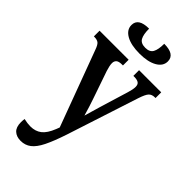

<svg xmlns="http://www.w3.org/2000/svg" viewBox="-305 -812 1121 1121"><g transform="rotate(45 255.5 -252.0)"><path d="M260 -606Q190 -606 149.5 -629Q109 -652 109 -691Q109 -749 197 -749Q197 -701 210 -677.5Q223 -654 260 -654Q296 -654 309 -677.5Q322 -701 322 -749Q410 -749 410 -691Q410 -652 369.5 -629Q329 -606 260 -606ZM130 245Q95 245 74.5 226Q54 207 54 167Q54 153 56 138Q86 145 111 145Q151 145 179 123.5Q207 102 228 49L236 28L63 -438Q52 -470 40 -479.5Q28 -489 4 -489H1V-536H241V-489H234Q207 -489 196.5 -479.5Q186 -470 186 -453Q186 -442 189 -428.5Q192 -415 197 -399L256 -228Q265 -201 272.5 -178Q280 -155 289 -123Q298 -154 304 -174.5Q310 -195 317 -219L372 -400Q376 -413 379 -427Q382 -441 382 -453Q382 -473 370 -481Q358 -489 334 -489H327V-536H510V-489H504Q481 -489 467.5 -475.5Q454 -462 439 -416L294 30Q268 108 244.5 155.5Q221 203 193.5 224Q166 245 130 245Z"/></g></svg>

Font: Noto Serif Condensed SemiBold
Style: Regular
Weight: 600
Width: 3
Designer: Monotype Design Team
Foundry: Monotype Imaging Inc.
Version: Version 2.013